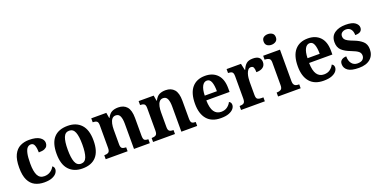

<svg xmlns="http://www.w3.org/2000/svg" viewBox="-18 -1566 4689 2373"><g transform="rotate(-20 2326.0 -379.0)"><path d="M276 10Q207 10 154.5 -16.5Q102 -43 72.5 -103.5Q43 -164 43 -266Q43 -374 73.5 -435.5Q104 -497 156 -523Q208 -549 273 -549Q366 -549 412 -518.5Q458 -488 458 -444Q458 -422 448 -403.5Q438 -385 412 -373.5Q386 -362 336 -362Q336 -413 323.5 -451Q311 -489 277 -489Q250 -489 230.5 -469.5Q211 -450 200 -401.5Q189 -353 189 -267Q189 -165 215 -113.5Q241 -62 301 -62Q348 -62 382.5 -85.5Q417 -109 433 -143Q457 -128 457 -99Q457 -74 439 -49Q421 -24 381 -7Q341 10 276 10Z M778 10Q666 10 601 -59.5Q536 -129 536 -270Q536 -411 598 -480Q660 -549 781 -549Q893 -549 957.5 -480Q1022 -411 1022 -270Q1022 -129 960 -59.5Q898 10 778 10ZM780 -52Q833 -52 854 -107.5Q875 -163 875 -270Q875 -377 853.5 -431.5Q832 -486 779 -486Q726 -486 704.5 -431.5Q683 -377 683 -270Q683 -163 705 -107.5Q727 -52 780 -52Z M1084 0V-52H1087Q1119 -52 1139 -64Q1159 -76 1159 -121V-419Q1159 -461 1141 -472.5Q1123 -484 1092 -484H1089V-536H1287L1299 -464H1303Q1329 -515 1363.5 -532Q1398 -549 1446 -549Q1519 -549 1559 -503Q1599 -457 1599 -355V-123Q1599 -76 1614.5 -64Q1630 -52 1661 -52H1664V0H1456V-331Q1456 -395 1440 -431Q1424 -467 1384 -467Q1353 -467 1335 -445Q1317 -423 1309.5 -387Q1302 -351 1302 -310V-117Q1302 -75 1320 -63.5Q1338 -52 1368 -52H1372V0Z M1707 0V-52H1710Q1742 -52 1762 -64Q1782 -76 1782 -121V-419Q1782 -461 1764 -472.5Q1746 -484 1715 -484H1712V-536H1910L1922 -464H1926Q1952 -515 1986.5 -532Q2021 -549 2069 -549Q2142 -549 2182 -503Q2222 -457 2222 -355V-123Q2222 -76 2237.5 -64Q2253 -52 2284 -52H2287V0H2079V-331Q2079 -395 2063 -431Q2047 -467 2007 -467Q1976 -467 1958 -445Q1940 -423 1932.5 -387Q1925 -351 1925 -310V-117Q1925 -75 1943 -63.5Q1961 -52 1991 -52H1995V0Z M2598 10Q2478 10 2416.5 -62Q2355 -134 2355 -265Q2355 -406 2416 -477.5Q2477 -549 2588 -549Q2689 -549 2748 -487.5Q2807 -426 2807 -307V-258H2501Q2503 -156 2535.5 -109Q2568 -62 2628 -62Q2676 -62 2708.5 -86Q2741 -110 2757 -144Q2785 -131 2785 -98Q2785 -71 2765 -46.5Q2745 -22 2704 -6Q2663 10 2598 10ZM2663 -320Q2663 -397 2646 -441.5Q2629 -486 2590 -486Q2551 -486 2528 -443.5Q2505 -401 2503 -320Z M2864 0V-52H2867Q2899 -52 2918.5 -64Q2938 -76 2938 -124V-416Q2938 -461 2920.5 -472.5Q2903 -484 2872 -484H2869V-536H3058L3077 -449H3082Q3101 -497 3130.5 -522.5Q3160 -548 3217 -548Q3271 -548 3296 -526Q3321 -504 3321 -465Q3321 -421 3290 -397.5Q3259 -374 3202 -374Q3202 -415 3193 -435.5Q3184 -456 3157 -456Q3135 -456 3120.5 -438.5Q3106 -421 3097.5 -394.5Q3089 -368 3086 -339Q3083 -310 3083 -287V-119Q3083 -74 3101 -63Q3119 -52 3147 -52H3177V0Z M3495 -628Q3461 -628 3438 -645Q3415 -662 3415 -698Q3415 -735 3438 -751.5Q3461 -768 3495 -768Q3527 -768 3551.5 -751.5Q3576 -735 3576 -698Q3576 -662 3551.5 -645Q3527 -628 3495 -628ZM3351 0V-52H3361Q3385 -52 3406.5 -64Q3428 -76 3428 -119V-421Q3428 -461 3406.5 -472.5Q3385 -484 3363 -484H3350V-536H3571V-119Q3571 -91 3581 -76Q3591 -61 3606.5 -56.5Q3622 -52 3637 -52H3648V0Z M3950 10Q3830 10 3768.5 -62Q3707 -134 3707 -265Q3707 -406 3768 -477.5Q3829 -549 3940 -549Q4041 -549 4100 -487.5Q4159 -426 4159 -307V-258H3853Q3855 -156 3887.5 -109Q3920 -62 3980 -62Q4028 -62 4060.5 -86Q4093 -110 4109 -144Q4137 -131 4137 -98Q4137 -71 4117 -46.5Q4097 -22 4056 -6Q4015 10 3950 10ZM4015 -320Q4015 -397 3998 -441.5Q3981 -486 3942 -486Q3903 -486 3880 -443.5Q3857 -401 3855 -320Z M4414 10Q4313 10 4269.5 -22Q4226 -54 4226 -104Q4226 -134 4240 -150Q4254 -166 4274 -172Q4294 -178 4312 -178Q4312 -117 4340 -82.5Q4368 -48 4415 -48Q4463 -48 4484.5 -68.5Q4506 -89 4506 -119Q4506 -152 4481 -173Q4456 -194 4393 -218Q4315 -247 4275 -285Q4235 -323 4235 -391Q4235 -469 4290.5 -508.5Q4346 -548 4436 -548Q4523 -548 4561 -519Q4599 -490 4599 -454Q4599 -422 4577.5 -404.5Q4556 -387 4507 -387Q4507 -437 4484.5 -464.5Q4462 -492 4422 -492Q4391 -492 4369 -475.5Q4347 -459 4347 -428Q4347 -406 4358 -390Q4369 -374 4395.5 -359.5Q4422 -345 4470 -327Q4536 -302 4576.5 -265Q4617 -228 4617 -162Q4617 -82 4564 -36Q4511 10 4414 10Z"/></g></svg>

Font: Noto Serif Thai SemiCondensed
Style: Bold
Weight: 700
Width: 4
Designer: Monotype Design Team
Foundry: Monotype Imaging Inc.
Version: Version 2.002; ttfautohint (v1.8.4.7-5d5b)